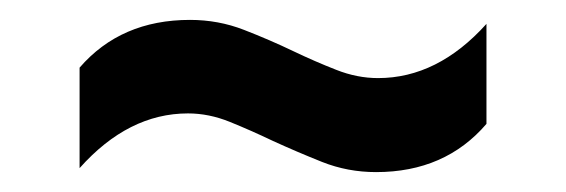

<svg xmlns="http://www.w3.org/2000/svg" viewBox="-20 -475 569 193"><path d="M358 -302Q329.5 -302 303.8 -312.2Q278 -322.5 254 -333.5Q232 -344 211 -352.5Q190 -361 169 -361Q109 -361 60 -306V-407Q101.5 -455 171 -455Q199.5 -455 225.2 -445Q251 -435 275 -423.5Q297 -413 318 -404.8Q339 -396.5 360 -396.5Q420 -396.5 469 -451V-350.5Q427.5 -302 358 -302Z"/></svg>

Font: Encode Sans Semi Condensed SemiBold
Style: Regular
Weight: 600
Width: 4
Designer: Multiple Designers
Foundry: Impallari Type
Version: Version 3.000; ttfautohint (v1.8.3) -l 8 -r 50 -G 200 -x 14 